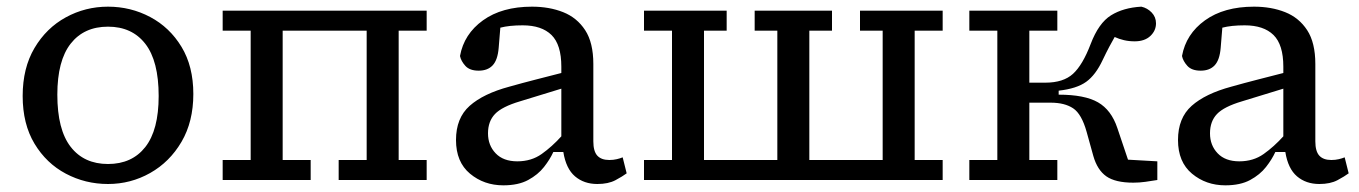

<svg xmlns="http://www.w3.org/2000/svg" viewBox="-20 -540 4078 576"><path d="M304 12Q236 12 177.5 -19Q119 -50 83.5 -109Q48 -168 48 -252Q48 -336 83.5 -396Q119 -456 177.5 -488Q236 -520 304 -520Q372 -520 430.5 -489Q489 -458 524.5 -399.5Q560 -341 560 -258Q560 -175 524.5 -114.5Q489 -54 430.5 -21Q372 12 304 12ZM304 -48Q376 -48 416 -99Q456 -150 456 -252Q456 -357 416 -408.5Q376 -460 304 -460Q232 -460 192 -409Q152 -358 152 -256Q152 -151 192 -99.5Q232 -48 304 -48Z M648 0V-60H732V-448H648V-508H1260V-448H1176V-60H1260V0H996V-60H1080V-448H828V-60H912V0Z M1772 12Q1732 12 1705 -11Q1678 -34 1670 -84H1640Q1630 -62 1612 -39Q1594 -16 1564.5 0Q1535 16 1490 16Q1432 16 1390 -19Q1348 -54 1348 -120Q1348 -186 1389 -222.5Q1430 -259 1508 -280Q1547 -291 1586 -301Q1625 -311 1664 -321V-340Q1664 -406 1634.5 -435Q1605 -464 1548 -464Q1508 -464 1481 -457L1476 -396Q1473 -360 1458 -344Q1443 -328 1416 -328Q1389 -328 1376 -342.5Q1363 -357 1360 -372Q1372 -438 1429 -479Q1486 -520 1576 -520Q1628 -520 1669.5 -503.5Q1711 -487 1735.5 -449.5Q1760 -412 1760 -348V-116Q1760 -86 1772 -73Q1784 -60 1808 -60Q1820 -60 1830.5 -62.5Q1841 -65 1848 -68L1860 -20Q1848 -11 1826.5 0.5Q1805 12 1772 12ZM1444 -140Q1444 -104 1467 -80Q1490 -56 1532 -56Q1574 -56 1605 -78Q1636 -100 1664 -131V-274L1540 -236Q1486 -220 1465 -198Q1444 -176 1444 -140Z M2560 -448V-508H2808V-448H2724V-60H2808V0H1912V-60H1996V-448H1912V-508H2160V-448H2092V-60H2312V-448H2244V-508H2476V-448H2408V-60H2628V-448Z M3260 -72 3240 -144Q3225 -198 3199.5 -215Q3174 -232 3132 -232H3068V-60H3152V0H2888V-60H2972V-448H2888V-508H3152V-448H3068V-292H3116Q3170 -292 3199 -318.5Q3228 -345 3252 -408Q3276 -471 3313 -494Q3350 -517 3404 -520Q3422 -516 3435 -502.5Q3448 -489 3448 -470Q3448 -448 3431 -432Q3414 -416 3384 -416Q3367 -416 3352 -419.5Q3337 -423 3324 -429Q3317 -417 3308 -400Q3299 -383 3288 -360Q3267 -315 3238.5 -294.5Q3210 -274 3156 -268V-256Q3234 -256 3274 -233Q3314 -210 3332 -156L3364 -61L3452 -56V0Q3434 3 3416 5.5Q3398 8 3380 8Q3326 8 3299 -11Q3272 -30 3260 -72Z M3938 12Q3898 12 3871 -11Q3844 -34 3836 -84H3806Q3796 -62 3778 -39Q3760 -16 3730.5 0Q3701 16 3656 16Q3598 16 3556 -19Q3514 -54 3514 -120Q3514 -186 3555 -222.5Q3596 -259 3674 -280Q3713 -291 3752 -301Q3791 -311 3830 -321V-340Q3830 -406 3800.5 -435Q3771 -464 3714 -464Q3674 -464 3647 -457L3642 -396Q3639 -360 3624 -344Q3609 -328 3582 -328Q3555 -328 3542 -342.5Q3529 -357 3526 -372Q3538 -438 3595 -479Q3652 -520 3742 -520Q3794 -520 3835.5 -503.5Q3877 -487 3901.5 -449.5Q3926 -412 3926 -348V-116Q3926 -86 3938 -73Q3950 -60 3974 -60Q3986 -60 3996.5 -62.5Q4007 -65 4014 -68L4026 -20Q4014 -11 3992.5 0.5Q3971 12 3938 12ZM3610 -140Q3610 -104 3633 -80Q3656 -56 3698 -56Q3740 -56 3771 -78Q3802 -100 3830 -131V-274L3706 -236Q3652 -220 3631 -198Q3610 -176 3610 -140Z"/></svg>

Font: Source Serif 4 Caption
Style: Regular
Weight: 400
Designer: Frank Grießhammer
Foundry: Adobe Systems Incorporated
Version: Version 4.004;hotconv 1.0.117;makeotfexe 2.5.65602